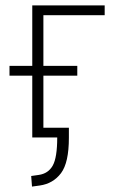

<svg xmlns="http://www.w3.org/2000/svg" viewBox="-20 -507 428 708"><path d="M98 181 95 142 123 138Q158 133 174.5 103.5Q191 74 191 0H99V-228H15V-264H99V-487H366V-451H140V-264H265V-228H140V-36H234V1Q234 93 205 131.5Q176 170 127 177Z"/></svg>

Font: Nunito Sans 10pt Condensed ExtraLight
Style: Regular
Weight: 250
Width: 3
Designer: Vernon Adams
Foundry: Vernon Adams
Version: Version 3.101;gftools[0.9.27]